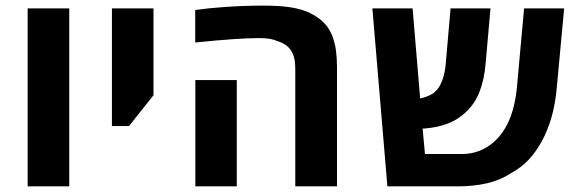

<svg xmlns="http://www.w3.org/2000/svg" viewBox="-20 -661 2075 681"><path d="M78.1 -631.3H225.6V0H78.1Z M377 -631.3H524.4V-323.2L437.5 -213.9H377Z M965.8 -514.6Q941.9 -525.9 900.9 -525.9Q861.3 -525.9 808.1 -522.2Q754.9 -518.6 672.4 -510.3V-625.5Q720.2 -632.3 776.4 -636.2Q846.2 -641.1 915 -641.1Q972.2 -641.1 1012 -634.8Q1051.8 -628.4 1080.6 -614.3Q1110.8 -599.1 1129.9 -579.3Q1148.9 -559.6 1159.7 -530.8Q1168.5 -505.9 1171.9 -480.2Q1175.3 -454.6 1175.3 -419.4V0H1027.3V-419.4Q1027.3 -459 1012.2 -481.9Q997.1 -504.9 965.8 -514.6ZM672.9 -377H819.8V0H672.9Z M1300.8 -631.3H1443.4L1470.2 -312Q1487.8 -315.4 1503.9 -323Q1520 -330.6 1530.3 -342.8Q1542.5 -357.4 1550.5 -381.3Q1558.6 -405.3 1561 -435.1L1578.1 -631.3H1719.7L1702.6 -437Q1697.8 -378.9 1680.9 -335.7Q1664.1 -292.5 1631.8 -262.7Q1604.5 -236.8 1568.8 -222.9Q1533.2 -209 1485.4 -205.1H1479L1487.3 -114.7H1618.2Q1668.9 -114.7 1710.4 -141.4Q1752 -168 1778.8 -219.2Q1806.2 -273.9 1813.5 -351.6L1838.9 -631.3H1981L1954.6 -348.1Q1945.3 -240.7 1901.9 -160.2Q1881.3 -122.6 1855.2 -94.7Q1829.1 -66.9 1794.4 -47.9Q1754.9 -22 1707.5 -11Q1660.2 0 1602.5 0H1354Z"/></svg>

Font: Viking Open Sans
Style: Bold
Weight: 700
Foundry: Ascender Corporation
Version: Version 2.001